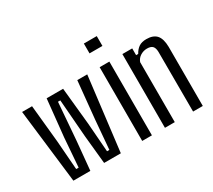

<svg xmlns="http://www.w3.org/2000/svg" viewBox="-146 -1076 1503 1353"><g transform="rotate(-30 605.5 -400.0)"><path d="M104 0 33 -600H114L144 -297L162 -61H182L200 -297L231 -597H365L395 -297L413 -61H432L452 -297L482 -600H563L490 0H354L331 -231L307 -536H288L264 -232L242 0Z M651 -720V-800H756V-720ZM664 0V-600H743V0Z M849 0V-600H929V-545H946Q963 -576 986.5 -591.5Q1010 -607 1047 -607Q1103 -607 1129.5 -577Q1156 -547 1157 -481V0H1078L1077 -487Q1076 -519 1062.5 -533Q1049 -547 1018 -547Q989 -547 964 -531.5Q939 -516 929 -488V0Z"/></g></svg>

Font: Big Shoulders Text
Style: Regular
Weight: 400
Designer: Patric King
Foundry: XO Type Co
Version: Version 1.000; ttfautohint (v1.8.2)